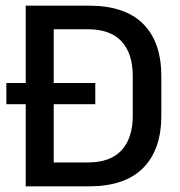

<svg xmlns="http://www.w3.org/2000/svg" viewBox="-20 -659 638 679"><path d="M2.5 -290.5V-365.5H317V-290.5ZM139.5 0V-84.5H291Q370 -84.5 409.8 -127.5Q449.5 -170.5 449.5 -250.5V-389.5Q449.5 -470 409.8 -512.8Q370 -555.5 291 -555.5H139V-639H294.5Q421.5 -639 486 -574.8Q550.5 -510.5 550.5 -390V-250Q550.5 -129.5 486 -64.8Q421.5 0 294.5 0ZM71 0V-639H170V0Z"/></svg>

Font: Anek Telugu Medium Medium
Style: Regular
Weight: 500
Version: Version 1.003